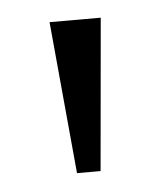

<svg xmlns="http://www.w3.org/2000/svg" viewBox="-31 -743 243 284"><g transform="rotate(-5 90.5 -601.0)"><path d="M73 -488 52 -714H128L108 -488Z"/></g></svg>

Font: Noto Serif Thai Light
Style: Regular
Weight: 300
Version: Version 2.001